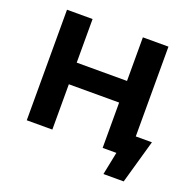

<svg xmlns="http://www.w3.org/2000/svg" viewBox="-135 -781 1057 1051"><g transform="rotate(20 393.5 -255.5)"><path d="M765 -121 693 133H575L602 0H522V-264H229V0H80V-644H229V-390H522V-644H671V-121Z"/></g></svg>

Font: Montserrat Ace
Style: Bold
Weight: 700
Designer: Julieta Ulanovsky
Foundry: Julieta Ulanovsky
Version: Version 1